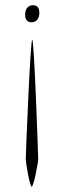

<svg xmlns="http://www.w3.org/2000/svg" viewBox="-20 -502 238 724"><path d="M124 98.6C124 85.9 108.9 -352.5 101.6 -352.5C94.2 -352.5 77.1 85.9 77.1 98.6C77.1 111.3 92.3 201.7 99.6 201.7C106.9 201.7 124 111.3 124 98.6ZM128.4 -452.1C128.4 -464.4 126 -482.4 105 -482.4C85.9 -482.4 79.1 -468.3 77.1 -462.4C75.7 -458 74.7 -452.6 74.7 -447.8C74.7 -435.5 77.6 -418 98.6 -418C117.7 -418 124 -432.1 126 -438C127.4 -442.4 128.4 -447.3 128.4 -452.1Z"/></svg>

Font: WireWyrm
Style: Light
Weight: 200
Version: Version 001.000